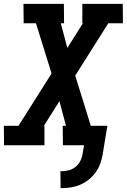

<svg xmlns="http://www.w3.org/2000/svg" viewBox="-25 -755 659 998"><path d="M290 223 289 135H295Q314 135 333 130Q352 125 367.5 112.5Q383 100 392 82.5Q401 65 404 46L412 0H302L301 -101H318L284 -229L203 -101H206V0H-4L-5 -101H71L243 -373L162 -634H98L97 -735H307L308 -634H291L325 -506L406 -634H403V-735H613L614 -634H538L366 -362L447 -101H533L509 46Q505 70 496.5 94Q488 118 473 139.5Q458 161 437 178Q416 195 392.5 205Q369 215 344.5 219Q320 223 296 223Z"/></svg>

Font: Iosevka Etoile
Style: Bold Italic
Weight: 700
Italic angle: -9°
Designer: Belleve Invis
Foundry: Belleve Invis
Version: Version 28.1.0; ttfautohint (v1.8.4)